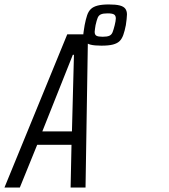

<svg xmlns="http://www.w3.org/2000/svg" viewBox="-55 -842 758 862"><path d="M-35 0 247 -688H340L329 0H262L266 -192H112L34 0ZM135 -252H268L277 -596H272ZM400 -637Q369 -637 351.5 -641.5Q334 -646 326.5 -656Q319 -666 319 -683Q319 -692 321 -703.5Q323 -715 325 -729Q330 -755 336 -773Q342 -791 353 -801.5Q364 -812 383.5 -817Q403 -822 434 -822Q465 -822 482.5 -817.5Q500 -813 507.5 -803Q515 -793 515 -777Q515 -768 513.5 -756Q512 -744 510 -729Q505 -703 498.5 -685Q492 -667 481.5 -657Q471 -647 452 -642Q433 -637 400 -637ZM406 -677Q426 -677 436 -681.5Q446 -686 450.5 -697.5Q455 -709 460 -729Q462 -738 463.5 -745.5Q465 -753 465 -759Q465 -772 457 -777Q449 -782 428 -782Q408 -782 398 -777.5Q388 -773 383.5 -762Q379 -751 374 -729Q373 -720 371.5 -712.5Q370 -705 370 -699Q370 -686 378 -681.5Q386 -677 406 -677Z"/></svg>

Font: Saira ExtraCondensed
Style: Italic
Weight: 400
Width: 2
Italic angle: -12°
Designer: Hector Gatti with collaboration of the Omnibus-Type team
Foundry: Omnibus-Type
Version: Version 1.101